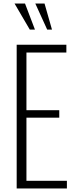

<svg xmlns="http://www.w3.org/2000/svg" viewBox="-20 -1062 433 1082"><path d="M74 0V-810H354V-766H129V-441H314V-399H129V-43H357V0ZM148 -895 62 -1042H121L177 -895ZM246 -895 179 -1042H231L273 -895Z"/></svg>

Font: Oswald ExtraLight
Style: Regular
Weight: 250
Designer: Vernon Adams
Foundry: Vernon Adams
Version: Version 4.100; ttfautohint (v1.8.1.43-b0c9)